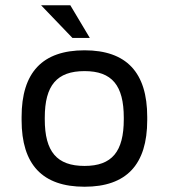

<svg xmlns="http://www.w3.org/2000/svg" viewBox="-20 -700 640 729"><path d="M62 -256V-244C62 -75 141 9 301 9C460 9 539 -75 539 -244V-256C539 -425 460 -509 301 -509C141 -509 62 -425 62 -256ZM136 -680 255 -556H321L247 -680ZM150 -247V-253C150 -376 196 -430 301 -430C405 -430 450 -376 450 -253V-247C450 -124 405 -70 301 -70C196 -70 150 -124 150 -247Z"/></svg>

Font: LT Wave Mono
Style: Regular
Weight: 400
Designer: Daniel Lyons
Version: Version 2.5 (Glyphs App)